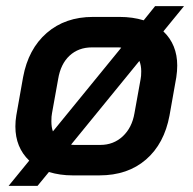

<svg xmlns="http://www.w3.org/2000/svg" viewBox="-20 -562 626 624"><path d="M556 -349Q556 -331 553 -311L531 -187Q514 -95 454.5 -43.5Q395 8 303 8H216Q175 8 139 -3L102 42H8L75 -40Q30 -83 30 -151Q30 -169 33 -187L55 -311Q72 -403 132 -455Q192 -507 282 -507H369Q411 -507 447 -496L484 -542H578L511 -460Q556 -417 556 -349ZM147 -168Q147 -148 152 -135L374 -407Q371 -408 363 -408H279Q235 -408 206 -381Q177 -354 169 -305L149 -194Q147 -185 147 -168ZM439 -330Q439 -349 433 -364L211 -92Q214 -91 222 -91H306Q349 -91 379 -119Q409 -147 417 -194L437 -305Q439 -314 439 -330Z"/></svg>

Font: Bai Jamjuree SemiBold
Style: Italic
Weight: 600
Italic angle: -10°
Version: Version 1.000; ttfautohint (v1.6)